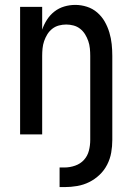

<svg xmlns="http://www.w3.org/2000/svg" viewBox="-20 -548 540 783"><path d="M223 215V135H243Q265 135 286.5 127.5Q308 120 322.5 104Q337 88 342.5 66.5Q348 45 348 23V-320Q348 -335 346.5 -350.5Q345 -366 340 -380.5Q335 -395 327 -408Q319 -421 307 -430.5Q295 -440 280 -444Q265 -448 250 -448Q235 -448 220 -444Q205 -440 193 -430.5Q181 -421 173 -408Q165 -395 160 -380.5Q155 -366 153.5 -350.5Q152 -335 152 -320V0H62V-520H152V-427Q159 -448 171.5 -467.5Q184 -487 202 -501Q220 -515 242 -521.5Q264 -528 287 -528Q311 -528 334.5 -520.5Q358 -513 376.5 -497Q395 -481 407 -460Q419 -439 426 -415.5Q433 -392 435.5 -368Q438 -344 438 -320V23Q438 49 433.5 74.5Q429 100 417 123.5Q405 147 386 165Q367 183 344 194.5Q321 206 295 210.5Q269 215 243 215Z"/></svg>

Font: Iosevka Fixed Medium
Style: Regular
Weight: 500
Monospace: yes
Designer: Belleve Invis
Foundry: Belleve Invis
Version: Version 32.3.0